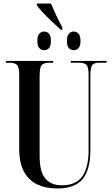

<svg xmlns="http://www.w3.org/2000/svg" viewBox="-20 -1060 637 1090"><path d="M325 -891Q303 -911 275.5 -937Q248 -963 224.5 -988Q201 -1013 189 -1030V-1040H269Q281 -1012 299 -973.5Q317 -935 334 -904V-891ZM231 -775Q215 -775 203.5 -786.5Q192 -798 192 -827Q192 -857 203.5 -869Q215 -881 231 -881Q247 -881 258 -869Q269 -857 269 -827Q269 -798 258 -786.5Q247 -775 231 -775ZM398 -775Q383 -775 371.5 -786.5Q360 -798 360 -827Q360 -857 371.5 -869Q383 -881 398 -881Q414 -881 425.5 -869Q437 -857 437 -827Q437 -798 425.5 -786.5Q414 -775 398 -775ZM304 10Q241 10 192.5 -12.5Q144 -35 116.5 -85Q89 -135 89 -217V-636Q89 -681 75.5 -692.5Q62 -704 34 -704H13V-714H282V-704H259Q231 -704 218 -692Q205 -680 205 -632V-175Q205 -82 238.5 -45Q272 -8 330 -8Q412 -8 447.5 -59Q483 -110 483 -207V-635Q483 -680 470.5 -692Q458 -704 430 -704H382V-714H585V-704H541Q517 -704 505 -692Q493 -680 493 -632V-209Q493 -98 449.5 -44Q406 10 304 10Z"/></svg>

Font: Noto Serif Display ExtraCondensed SemiBold
Style: Regular
Weight: 600
Width: 2
Designer: Monotype Design Team
Foundry: Monotype Imaging Inc.
Version: Version 2.009